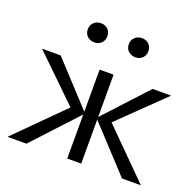

<svg xmlns="http://www.w3.org/2000/svg" viewBox="-110 -723 857 840"><g transform="rotate(20 318.5 -303.5)"><path d="M351 -205V0H286V-205L96 0H8L223 -215L18 -414H105L286 -218V-414H351V-217L533 -414H619L414 -215L629 0H541ZM223 -607Q243 -607 255.5 -594.5Q268 -582 268 -562Q268 -543 255.5 -530.5Q243 -518 223 -518Q203 -518 190 -530.5Q177 -543 177 -562Q177 -582 190 -594.5Q203 -607 223 -607ZM414 -607Q434 -607 446.5 -594.5Q459 -582 459 -562Q459 -543 446.5 -530.5Q434 -518 414 -518Q394 -518 381 -530.5Q368 -543 368 -562Q368 -582 381 -594.5Q394 -607 414 -607Z"/></g></svg>

Font: QiushuiShotai Bright
Style: Regular
Weight: 400
Designer: Christian Thalmann (Catharsis Fonts)
Version: Version 1.250;